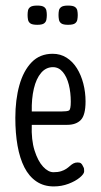

<svg xmlns="http://www.w3.org/2000/svg" viewBox="-20 -657 362 689"><path d="M173 12Q137 12 110.5 -6Q84 -24 67.5 -56.5Q51 -89 43 -134Q35 -179 35 -234Q35 -299 49.5 -351Q64 -403 93.5 -433.5Q123 -464 169 -464Q197 -464 219 -450Q241 -436 256 -412Q271 -388 279 -357Q287 -326 287 -293Q287 -244 270 -226.5Q253 -209 221 -209H94Q92 -155 104 -117Q116 -79 134.5 -59Q153 -39 172 -39Q188 -39 199 -42.5Q210 -46 217.5 -51Q225 -56 231 -61.5Q237 -67 243.5 -70.5Q250 -74 259 -74Q267 -74 271 -70.5Q275 -67 277 -62Q281 -55 281.5 -52Q282 -49 282 -42Q282 -33 266.5 -20Q251 -7 226 2.5Q201 12 173 12ZM94 -257H201Q221 -257 227.5 -260.5Q234 -264 234 -292Q234 -325 227 -353Q220 -381 205.5 -398.5Q191 -416 170 -416Q145 -416 127.5 -395.5Q110 -375 101.5 -339Q93 -303 94 -257ZM224 -568Q207 -568 200 -573Q193 -578 191.5 -586.5Q190 -595 190 -603Q190 -612 191.5 -619.5Q193 -627 200 -632Q207 -637 224 -637Q242 -637 249 -632Q256 -627 257.5 -619Q259 -611 259 -603Q259 -595 257.5 -586.5Q256 -578 249 -573Q242 -568 224 -568ZM114 -568Q96 -568 89 -573Q82 -578 80.5 -586.5Q79 -595 79 -603Q79 -612 80.5 -619.5Q82 -627 89 -632Q96 -637 114 -637Q131 -637 138 -632Q145 -627 146.5 -619Q148 -611 148 -603Q148 -595 146.5 -586.5Q145 -578 138 -573Q131 -568 114 -568Z"/></svg>

Font: Fredoka Condensed Light
Style: Regular
Weight: 300
Width: 3
Designer: Ben Nathan
Foundry: Milena B. Brandão, Ben Nathan
Version: Version 2.001